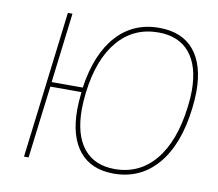

<svg xmlns="http://www.w3.org/2000/svg" viewBox="-73 -728 932 820"><g transform="rotate(10 392.5 -318.5)"><path d="M757 -401Q757 -371 752 -328Q733 -168 659 -81.5Q585 5 469 5Q372 5 320.5 -57.5Q269 -120 269 -237Q269 -269 274 -314H139L124 -195L100 0H80L104 -195L158 -637H178L141 -334H276Q298 -483 370 -562.5Q442 -642 554 -642Q653 -642 705 -580Q757 -518 757 -401ZM737 -401Q737 -508 690 -565Q643 -622 554 -622Q447 -622 379 -542.5Q311 -463 293 -316Q288 -273 288 -242Q288 -132 335 -73.5Q382 -15 470 -15Q577 -15 645 -96.5Q713 -178 732 -330Q737 -372 737 -401Z"/></g></svg>

Font: Luna Sans Thin
Style: Italic
Weight: 250
Italic angle: -7°
Designer: Juan Pablo del Peral
Foundry: Huerta Tipografica
Version: Version 2.001; ttfautohint (v1.5)